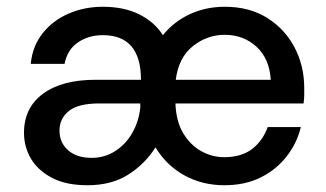

<svg xmlns="http://www.w3.org/2000/svg" viewBox="-20 -536 964 568"><path d="M239 12Q176 12 134.5 -9.5Q93 -31 72 -66Q51 -101 51 -143Q51 -217 107 -258.5Q163 -300 263 -300H397Q397 -432 284 -432Q242 -432 210.5 -410.5Q179 -389 171 -347H71Q76 -400 106.5 -438Q137 -476 183.5 -496Q230 -516 284 -516Q347 -516 392 -493.5Q437 -471 462 -432Q494 -472 541.5 -494Q589 -516 645 -516Q718 -516 770.5 -483Q823 -450 851.5 -395.5Q880 -341 880 -276Q880 -265 880 -254Q880 -243 878 -230H499Q501 -177 522 -142Q543 -107 575 -89Q607 -71 643 -71Q694 -71 725.5 -95Q757 -119 772 -160H870Q858 -111 827 -72Q796 -33 750 -10.5Q704 12 644 12Q578 12 525 -17.5Q472 -47 440 -100Q409 -51 359.5 -19.5Q310 12 239 12ZM500 -300H781Q777 -363 738.5 -398Q700 -433 645 -433Q592 -433 550 -399Q508 -365 500 -300ZM251 -69Q290 -69 321.5 -89.5Q353 -110 372 -144Q391 -178 395 -218V-230H274Q211 -230 183.5 -207.5Q156 -185 156 -150Q156 -114 181.5 -91.5Q207 -69 251 -69Z"/></svg>

Font: DM Sans Medium
Style: Regular
Weight: 500
Designer: Colophon Foundry, Jonny Pinhorn
Foundry: Colophon Foundry
Version: Version 4.004; ttfautohint (v1.8.4.7-5d5b)